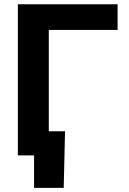

<svg xmlns="http://www.w3.org/2000/svg" viewBox="-20 -748 623 924"><path d="M545.9 -604H214.8V0H65.9V-727.5H545.9ZM144 0H102.1V-116.2H293L286.6 156.2H144Z"/></svg>

Font: Inter RS Variable
Style: Regular
Weight: 400
Designer: Rasmus Andersson (customised by Maria Ramos and Noel Pretorius)
Foundry: rsms
Version: Version 3.001;Glyphs 3.2.3 (3260)